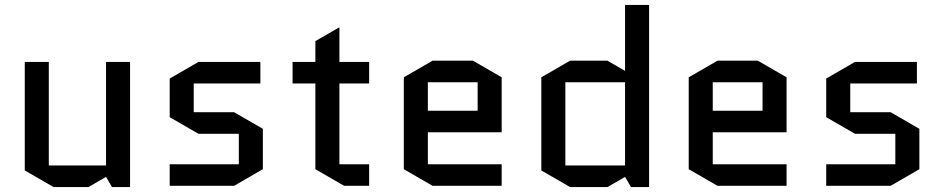

<svg xmlns="http://www.w3.org/2000/svg" viewBox="-20 -750 3811 775"><path d="M80 -62V-500H177V-82H408V-500H505V5H432L408 -36L337 5H196Z M1041 -230V-67L925 0H665V-87H944V-210H781L665 -277V-433L781 -500H1031V-413H762V-297H925Z M1161 -413V-500H1253V-584L1350 -640V-500H1470V-413H1350V-87H1470V0H1369L1253 -67V-413Z M2005 -87V0H1726L1610 -67V-438L1726 -505H1889L2005 -438V-216H1707V-87ZM1707 -418V-303H1908V-418Z M2281 -505H2432L2503 -464V-730H2600V5H2527L2503 -36L2432 5H2281L2165 -62V-438ZM2503 -82V-418H2262V-82Z M3155 -87V0H2876L2760 -67V-438L2876 -505H3039L3155 -438V-216H2857V-87ZM2857 -418V-303H3058V-418Z M3691 -230V-67L3575 0H3315V-87H3594V-210H3431L3315 -277V-433L3431 -500H3681V-413H3412V-297H3575Z"/></svg>

Font: Quantico
Style: Regular
Weight: 400
Designer: Matt Desmond
Foundry: MADtype
Version: Version 2.002